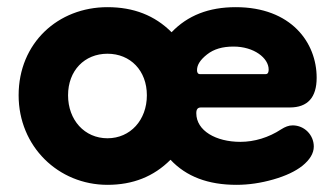

<svg xmlns="http://www.w3.org/2000/svg" viewBox="-20 -500 936 536"><path d="M32 -234C32 -91 143 16 280 16C351 16 409 -7 456 -54C500 -7 561 16 640 16C674 16 708 11 743 1C778 -9 805 -22 824 -37C845 -54 856 -72 856 -91C856 -123 830 -150 797 -150C786 -150 776 -146 765 -139C730 -116 690 -104 651 -104C583 -104 528 -135 528 -184C528 -195 532 -200 541 -200H789C839 -200 864 -228 864 -283C864 -381 793 -480 638 -480C563 -480 504 -457 459 -410C412 -457 353 -480 280 -480C142 -480 32 -380 32 -234ZM530 -304C530 -319 539 -333 558 -348C577 -363 601 -370 632 -370C689 -370 730 -338 730 -306C730 -293 724 -293 720 -293H538C533 -293 530 -297 530 -304ZM170 -234C170 -303 216 -350 280 -350C344 -350 390 -303 390 -234C390 -165 344 -114 280 -114C216 -114 170 -165 170 -234Z"/></svg>

Font: Dongle
Style: Bold
Weight: 700
Designer: Yanghee Ryu
Foundry: Yanghee Ryu
Version: Version 2.000